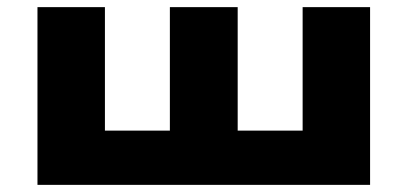

<svg xmlns="http://www.w3.org/2000/svg" viewBox="-20 -518 1142 538"><path d="M85 0V-498H274V-152H456V-498H646V-152H828V-498H1017V0Z"/></svg>

Font: Nunito Sans 10pt Expanded Black
Style: Regular
Weight: 900
Width: 7
Designer: Vernon Adams
Foundry: Vernon Adams
Version: Version 3.101;gftools[0.9.27]